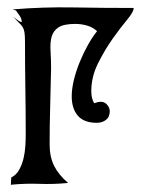

<svg xmlns="http://www.w3.org/2000/svg" viewBox="-20 -508 413 530"><path d="M117 -109Q117 -75 129.5 -50Q142 -25 168 -3Q128 1 89 -0.5Q50 -2 10 2L11 -18Q25 -25 33 -39.5Q41 -54 45 -71Q49 -88 50 -105.5Q51 -123 51 -137Q51 -201 50 -264.5Q49 -328 49 -392Q49 -410 47.5 -419Q46 -428 42 -434Q38 -440 32 -445.5Q26 -451 16 -463Q20 -459 27 -453.5Q34 -448 40 -447V-448Q40 -456 34 -465Q28 -474 24 -479L15 -482Q98 -489 181.5 -487.5Q265 -486 349 -486Q349 -475 330.5 -453Q312 -431 290.5 -400.5Q269 -370 250.5 -333Q232 -296 232 -256Q232 -236 240 -223Q245 -225 249.5 -226Q254 -227 259 -227Q269 -227 276 -218.5Q283 -210 283 -201Q283 -185 272.5 -177Q262 -169 247 -169Q212 -169 195 -188.5Q178 -208 178 -242Q178 -263 184 -287.5Q190 -312 200 -336.5Q210 -361 222.5 -383.5Q235 -406 248 -422Q236 -433 220 -437.5Q204 -442 188 -442Q156 -442 141.5 -432.5Q127 -423 122.5 -406.5Q118 -390 119.5 -367.5Q121 -345 121 -319Q120 -266 118.5 -214Q117 -162 117 -109Z"/></svg>

Font: Germanica
Style: Regular
Weight: 400
Designer: Peter Wiegel
Foundry: Peter Wiegel